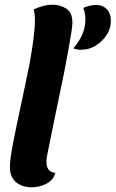

<svg xmlns="http://www.w3.org/2000/svg" viewBox="-20 -774 490 814"><path d="M114 20Q73 20 47.5 -2Q22 -24 22 -66Q22 -99 35 -165.5Q48 -232 67 -320Q86 -408 106 -507Q116 -563 122 -609.5Q128 -656 128 -688Q128 -714 123 -734Q139 -742 160.5 -748Q182 -754 204 -754Q235 -754 261 -737.5Q287 -721 287 -677Q287 -664 281.5 -630Q276 -596 268 -552.5Q260 -509 252 -467Q230 -361 216 -293Q202 -225 194 -185.5Q186 -146 182 -126.5Q178 -107 177.5 -99Q177 -91 177 -85Q177 -67 186 -55Q195 -43 215 -41Q206 -10 176.5 5Q147 20 114 20ZM324 -563Q315 -563 307 -564.5Q299 -566 291 -569Q318 -601 330 -630.5Q342 -660 342 -692Q342 -718 333 -740Q341 -745 357.5 -749Q374 -753 388 -753Q415 -753 432.5 -735.5Q450 -718 450 -684Q450 -654 432.5 -626.5Q415 -599 386.5 -581Q358 -563 324 -563Z"/></svg>

Font: Sansita Swashed SemiBold
Style: Regular
Weight: 600
Designer: Pablo Cosgaya
Foundry: Omnibus-Type
Version: Version 1.003; ttfautohint (v1.8.3)